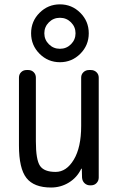

<svg xmlns="http://www.w3.org/2000/svg" viewBox="-20 -835 540 865"><path d="M200.2 -635.7Q220.7 -615.2 250 -615.2Q279.3 -615.2 299.8 -635.7Q320.3 -656.2 320.3 -685.1Q320.3 -713.9 299.8 -734.4Q279.3 -754.9 250 -754.9Q220.7 -754.9 200.2 -734.4Q179.7 -713.9 179.7 -685.1Q179.7 -656.2 200.2 -635.7ZM158.2 -777.3Q196.3 -815.4 250 -815.4Q303.7 -815.4 341.8 -777.3Q379.9 -739.3 379.9 -685.1Q379.9 -630.9 341.8 -592.8Q303.7 -554.7 250 -554.7Q196.3 -554.7 158.2 -592.8Q120.1 -630.9 120.1 -685.1Q120.1 -739.3 158.2 -777.3ZM210 9.8Q132.8 9.8 99.1 -33.2Q65.4 -76.2 65.4 -179.7V-485.4Q65.4 -500 75.2 -509.8Q85 -519.5 99.6 -519.5H107.4Q122.1 -519.5 131.8 -509.8Q141.6 -500 141.6 -485.4V-198.2Q141.6 -115.2 160.2 -87.9Q178.7 -60.5 230.5 -60.5Q279.3 -60.5 312.5 -115.7Q345.7 -170.9 345.7 -267.6V-485.4Q345.7 -500 356 -509.8Q366.2 -519.5 380.9 -519.5H389.6Q404.3 -519.5 414.6 -509.8Q424.8 -500 424.8 -485.4V-35.2Q424.8 -20.5 415 -10.3Q405.3 0 389.6 0H385.7Q371.1 0 360.8 -9.8Q350.6 -19.5 349.6 -35.2L348.6 -74.2Q348.6 -75.2 347.7 -75.2Q345.7 -75.2 345.7 -74.2Q327.1 -35.2 290.5 -12.7Q253.9 9.8 210 9.8Z"/></svg>

Font: Rounded-L Mgen+ 2m regular
Style: Regular
Weight: 400
Designer: [Source Han Sans]
Ryoko NISHIZUKA  (kana & ideographs); Paul D. Hunt (Latin, Greek & Cyrillic); Wenlong ZHANG  (bopomofo
Version: Version 1.059.20150602